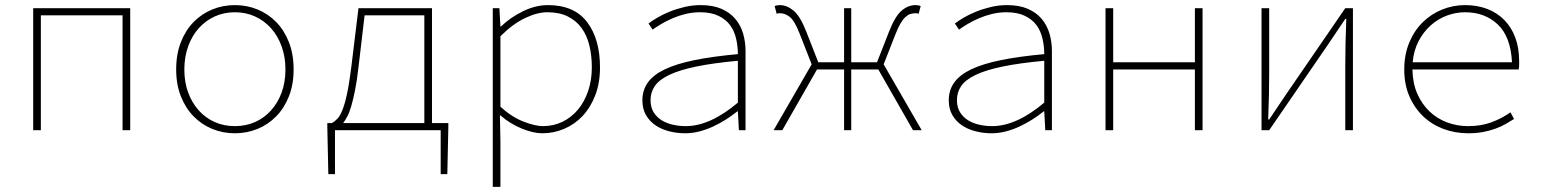

<svg xmlns="http://www.w3.org/2000/svg" viewBox="-20 -510 6040 752"><path d="M110 0V-478H490V0H460V-450H140V0Z M900 12Q853 12 811.5 -5Q770 -22 738.5 -54Q707 -86 688.5 -132.5Q670 -179 670 -238Q670 -298 688.5 -345Q707 -392 738.5 -424Q770 -456 811.5 -473Q853 -490 900 -490Q947 -490 988.5 -473Q1030 -456 1061.5 -424Q1093 -392 1111.5 -345Q1130 -298 1130 -238Q1130 -179 1111.5 -132.5Q1093 -86 1061.5 -54Q1030 -22 988.5 -5Q947 12 900 12ZM900 -16Q943 -16 979 -32Q1015 -48 1041.5 -77.5Q1068 -107 1083 -147.5Q1098 -188 1098 -238Q1098 -287 1083 -328.5Q1068 -370 1041.5 -399.5Q1015 -429 979 -445.5Q943 -462 900 -462Q857 -462 821 -445.5Q785 -429 758.5 -399.5Q732 -370 717 -328.5Q702 -287 702 -238Q702 -188 717 -147.5Q732 -107 758.5 -77.5Q785 -48 821 -32Q857 -16 900 -16Z M1384 -246Q1378 -193 1370.5 -156Q1363 -119 1355.5 -93.5Q1348 -68 1339.5 -52.5Q1331 -37 1324 -28H1642V-450H1408ZM1266 172 1262 -12V-28H1280Q1291 -34 1301.5 -45Q1312 -56 1321.5 -80Q1331 -104 1339.5 -144Q1348 -184 1356 -248L1384 -478H1672V-28H1736V-12L1732 172H1706V0H1292V172Z M1910 222V-478H1936L1940 -406H1942Q1979 -442 2028.5 -466Q2078 -490 2126 -490Q2229 -490 2279.5 -423.5Q2330 -357 2330 -246Q2330 -185 2311.5 -137Q2293 -89 2262 -56Q2231 -23 2190 -5.5Q2149 12 2104 12Q2069 12 2023.5 -6.5Q1978 -25 1940 -58H1938L1940 42V222ZM2106 -16Q2148 -16 2183 -33Q2218 -50 2243.5 -80.5Q2269 -111 2283.5 -153.5Q2298 -196 2298 -246Q2298 -292 2288.5 -331.5Q2279 -371 2258 -400Q2237 -429 2204 -445.5Q2171 -462 2124 -462Q2084 -462 2036 -439Q1988 -416 1940 -368V-92Q1985 -51 2031 -33.5Q2077 -16 2106 -16Z M2664 12Q2632 12 2602 4.5Q2572 -3 2548.5 -18.5Q2525 -34 2510.5 -58.5Q2496 -83 2496 -117Q2496 -157 2517.5 -187Q2539 -217 2584 -238.5Q2629 -260 2700 -274.5Q2771 -289 2870 -298Q2870 -329 2863 -359Q2856 -389 2839.5 -411.5Q2823 -434 2794 -448Q2765 -462 2722 -462Q2693 -462 2666 -455.5Q2639 -449 2614.5 -438.5Q2590 -428 2570 -416Q2550 -404 2536 -394L2520 -418Q2533 -428 2554 -440.5Q2575 -453 2602 -464Q2629 -475 2660.5 -482.5Q2692 -490 2724 -490Q2772 -490 2805.5 -475.5Q2839 -461 2860 -436Q2881 -411 2890.5 -378.5Q2900 -346 2900 -310V0H2874L2870 -74H2868Q2847 -57 2822.5 -41.5Q2798 -26 2772 -14Q2746 -2 2718.5 5Q2691 12 2664 12ZM2666 -16Q2761 -16 2870 -108V-272Q2773 -263 2707.5 -249.5Q2642 -236 2602 -217Q2562 -198 2545 -173.5Q2528 -149 2528 -118Q2528 -90 2540 -70.5Q2552 -51 2571.5 -39Q2591 -27 2615.5 -21.5Q2640 -16 2666 -16Z M3010 0 3159 -258 3112 -378Q3092 -429 3073.5 -443.5Q3055 -458 3036 -458Q3031 -458 3029 -458Q3027 -458 3022 -456L3014 -486Q3022 -490 3034 -490Q3062 -490 3088 -468.5Q3114 -447 3138 -386L3185 -266H3286V-478H3314V-266H3415L3462 -386Q3486 -447 3511.5 -468.5Q3537 -490 3566 -490Q3578 -490 3586 -486L3578 -456Q3573 -458 3571 -458Q3569 -458 3564 -458Q3554 -458 3545 -455Q3536 -452 3526.5 -443.5Q3517 -435 3507.5 -419Q3498 -403 3488 -378L3441 -258L3590 0H3556L3420 -238H3314V0H3286V-238H3180L3044 0Z M3864 12Q3832 12 3802 4.5Q3772 -3 3748.5 -18.5Q3725 -34 3710.5 -58.5Q3696 -83 3696 -117Q3696 -157 3717.5 -187Q3739 -217 3784 -238.5Q3829 -260 3900 -274.5Q3971 -289 4070 -298Q4070 -329 4063 -359Q4056 -389 4039.5 -411.5Q4023 -434 3994 -448Q3965 -462 3922 -462Q3893 -462 3866 -455.5Q3839 -449 3814.5 -438.5Q3790 -428 3770 -416Q3750 -404 3736 -394L3720 -418Q3733 -428 3754 -440.5Q3775 -453 3802 -464Q3829 -475 3860.5 -482.5Q3892 -490 3924 -490Q3972 -490 4005.5 -475.5Q4039 -461 4060 -436Q4081 -411 4090.5 -378.5Q4100 -346 4100 -310V0H4074L4070 -74H4068Q4047 -57 4022.5 -41.5Q3998 -26 3972 -14Q3946 -2 3918.5 5Q3891 12 3864 12ZM3866 -16Q3961 -16 4070 -108V-272Q3973 -263 3907.5 -249.5Q3842 -236 3802 -217Q3762 -198 3745 -173.5Q3728 -149 3728 -118Q3728 -90 3740 -70.5Q3752 -51 3771.5 -39Q3791 -27 3815.5 -21.5Q3840 -16 3866 -16Z M4310 0V-478H4340V-266H4660V-478H4690V0H4660V-238H4340V0Z M4921 0V-478H4951V-224Q4951 -184 4950 -137Q4949 -90 4947 -42H4951Q4966 -65 4986 -94Q5006 -123 5021 -146L5249 -478H5279V0H5249V-254Q5249 -294 5250 -341Q5251 -388 5253 -436H5249Q5234 -413 5214 -384Q5194 -355 5179 -332L4951 0Z M5730 12Q5679 12 5633.5 -5Q5588 -22 5554 -54.5Q5520 -87 5500 -133Q5480 -179 5480 -238Q5480 -296 5499.5 -343Q5519 -390 5552 -422.5Q5585 -455 5628 -472.5Q5671 -490 5718 -490Q5766 -490 5805 -475Q5844 -460 5872 -431.5Q5900 -403 5915 -362.5Q5930 -322 5930 -270Q5930 -262 5930 -254.5Q5930 -247 5928 -238H5512Q5513 -184 5531 -143Q5549 -102 5579 -73.5Q5609 -45 5648 -30.5Q5687 -16 5730 -16Q5781 -16 5821.5 -31Q5862 -46 5896 -70L5910 -44Q5894 -34 5876.5 -24Q5859 -14 5837 -6Q5815 2 5789 7Q5763 12 5730 12ZM5718 -462Q5682 -462 5647 -449Q5612 -436 5583.5 -410.5Q5555 -385 5536 -348.5Q5517 -312 5513 -266H5902Q5897 -366 5846.5 -414Q5796 -462 5718 -462Z"/></svg>

Font: Source Code Pro ExtraLight
Style: Regular
Weight: 200
Monospace: yes
Designer: Paul D. Hunt, Teo Tuominen
Foundry: Adobe Systems Incorporated
Version: Version 2.030;PS 1.000;hotconv 16.6.51;makeotf.lib2.5.65220